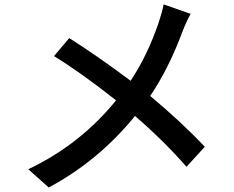

<svg xmlns="http://www.w3.org/2000/svg" viewBox="-20 -792 1040 852"><path d="M706.1 -772.5 826.2 -730.5Q809.6 -703.1 789.1 -650.4Q728.5 -487.3 646.5 -366.2Q788.1 -248 888.7 -140.6L807.6 -51.8Q706.1 -168 579.1 -277.3Q417 -78.1 196.3 40L105.5 -41Q335.9 -150.4 495.1 -346.7Q337.9 -470.7 219.7 -543L287.1 -623Q409.2 -545.9 559.6 -433.6Q633.8 -544.9 683.6 -690.4Q701.2 -743.2 706.1 -772.5Z"/></svg>

Font: Gen Shin Gothic Monospace Medium
Style: Regular
Weight: 500
Designer: [Source Han Sans]
Ryoko NISHIZUKA  (kana & ideographs); Paul D. Hunt (Latin, Greek & Cyrillic); Wenlong ZHANG  (bopomofo
Version: Version 1.002.20150607